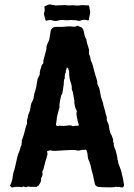

<svg xmlns="http://www.w3.org/2000/svg" viewBox="-20 -845 604 864"><path d="M536 -21Q540 -18 537 -8Q535 1 525 -2Q524 -2 522 -2L521 -3Q512 -5 510 -4Q508 -2 506 -4Q503 -6 495 -3Q492 -3 487 -2.5Q482 -2 480 -2Q479 -2 476.5 -2Q474 -2 472 -2Q470 -2 469 -2Q437 -2 422 -4Q409 -8 407 -17L401 -44Q401 -47 399 -55Q390 -86 390 -89Q390 -90 389 -95Q388 -100 387 -103Q386 -105 384.5 -110Q383 -115 382 -118L381 -120Q377 -128 376 -132Q374 -148 373 -157Q372 -159 371 -163Q370 -167 369 -169Q367 -173 362 -171H352Q351 -170 347 -170Q335 -166 327 -168Q325 -169 320 -169.5Q315 -170 313 -170H309Q305 -169 305 -170H297Q294 -170 287 -169.5Q280 -169 276 -169Q228 -166 227 -166Q214 -166 210 -168Q206 -170 193 -165Q192 -164 192 -161Q196 -153 190 -138Q190 -135 188 -129.5Q186 -124 185 -121Q181 -108 175 -82Q174 -80 172 -76.5Q170 -73 170 -72Q170 -69 171 -69Q173 -60 169 -51Q164 -42 165 -38Q165 -29 161 -22Q154 -8 149 -7Q148 -7 146 -5L145 -4Q144 -4 143 -4H118Q116 -4 112 -5Q108 -6 105 -5.5Q102 -5 100 -3H94Q93 -3 87 -5Q84 -7 80 -3H75Q72 -3 71 -4H56Q53 -5 37 -2Q32 0 30 -4L25 -9V-10Q32 -22 32 -27Q32 -29 34 -33Q34 -35 35 -37Q36 -39 36 -41Q38 -59 40 -66Q40 -68 42 -73.5Q44 -79 45 -82Q49 -96 50 -103Q52 -109 54 -121Q56 -133 58 -139Q58 -141 60 -145.5Q62 -150 62 -152Q64 -156 67 -164.5Q70 -173 71 -177Q73 -188 77 -192V-199Q78 -201 78 -205.5Q78 -210 78 -212Q79 -216 84.5 -231Q90 -246 91 -255Q92 -257 93 -260.5Q94 -264 94 -266Q95 -268 96.5 -274Q98 -280 99 -282Q102 -286 102 -291Q100 -305 105 -315Q106 -318 106 -324Q108 -332 110 -336Q116 -347 118 -365Q118 -376 125 -388Q130 -399 131 -402Q132 -408 134 -422L137 -431Q141 -443 142 -449Q143 -453 144 -459Q145 -465 145 -466Q146 -470 147 -477.5Q148 -485 149 -489Q151 -496 154 -499Q160 -510 159 -515Q158 -518 160 -524Q160 -527 162 -532.5Q164 -538 165 -541Q166 -552 174 -559Q176 -562 175 -563Q174 -571 177 -580Q179 -587 182.5 -599.5Q186 -612 187 -617Q189 -623 189 -627Q188 -639 197 -655Q200 -662 202 -668Q204 -681 208 -705Q213 -726 237 -724H261Q294 -728 310 -725Q319 -723 326 -729H329Q337 -725 341 -724Q348 -723 354 -713Q355 -712 358 -699Q362 -676 368 -670Q369 -668 369 -664Q370 -655 379 -627Q381 -623 381 -619Q381 -609 380 -604V-603Q381 -602 381 -601Q385 -593 386 -589Q386 -587 387 -581.5Q388 -576 389 -573Q390 -570 392.5 -564.5Q395 -559 396 -556Q397 -552 399.5 -543Q402 -534 403 -529Q404 -525 409 -508Q414 -491 417 -482Q418 -479 418 -473Q417 -468 422 -458Q428 -448 430 -433Q433 -413 434 -411V-410L443 -383Q445 -377 445 -373Q447 -367 449 -359Q449 -357 450.5 -353Q452 -349 453 -346Q455 -331 460 -320Q460 -319 460 -317L461 -315Q458 -305 467 -289Q470 -284 472 -264Q473 -260 477 -245V-244Q482 -239 489 -218V-212Q488 -208 491 -203Q493 -201 492 -198Q491 -188 498 -174Q501 -170 501 -165Q504 -156 508 -136V-133Q508 -132 508.5 -129.5Q509 -127 509 -126Q511 -122 511 -121Q511 -119 511.5 -116Q512 -113 512.5 -110.5Q513 -108 514 -106Q515 -103 517.5 -97Q520 -91 521 -88Q522 -86 523.5 -81Q525 -76 526 -73Q528 -67 528 -63Q534 -41 536 -26Q537 -25 536 -23ZM334 -280V-284V-287Q332 -291 331 -294Q330 -298 328.5 -306Q327 -314 326 -318Q322 -335 326 -344Q326 -345 324 -349Q318 -361 318 -363Q318 -366 315.5 -376Q313 -386 315 -392Q314 -393 314 -394L308 -430Q307 -433 305 -437.5Q303 -442 303 -444V-451V-455Q301 -467 299 -472Q291 -491 291 -524L287 -537Q284 -538 281 -543Q281 -540 279 -534Q275 -526 276 -520Q276 -517 274 -515Q273 -514 272.5 -511Q272 -508 272 -507Q271 -503 271.5 -500Q272 -497 271.5 -493Q271 -489 268 -486V-483Q267 -478 267 -467Q266 -461 264.5 -450Q263 -439 262 -434Q262 -432 261.5 -429Q261 -426 260 -424Q259 -422 257 -418.5Q255 -415 255 -414Q254 -410 252.5 -402.5Q251 -395 250 -391Q246 -371 248 -363Q248 -362 248 -362L247 -360Q241 -338 238 -326Q236 -318 234 -298Q231 -285 232 -283Q234 -277 240 -278Q248 -280 251 -279Q266 -277 285 -280Q299 -283 308 -277Q310 -277 312 -278Q324 -280 328 -279Q333 -279 334 -280ZM178 -781Q182 -767 183 -760Q185 -748 193 -753Q206 -757 220 -752Q232 -749 243 -753Q256 -757 273 -754H285Q293 -754 298 -755Q311 -755 318 -754Q325 -754 328 -752Q337 -750 341 -752Q354 -758 369 -755L370 -754Q377 -753 379 -754Q381 -755 381 -763Q382 -766 383 -773Q384 -780 385 -784Q386 -786 386 -790Q385 -795 383.5 -804.5Q382 -814 381 -818Q381 -821 377 -821H367Q364 -821 360 -821.5Q356 -822 354 -822Q345 -822 341 -821Q336 -820 325 -820Q308 -822 299 -821Q293 -820 283.5 -821Q274 -822 271 -822Q251 -822 241 -821Q231 -819 223 -822Q221 -822 215 -823Q209 -824 207 -825H201L186 -819Q179 -818 180 -811Q183 -796 178 -786Z"/></svg>

Font: Gutenberg Clean
Style: Regular
Weight: 400
Designer: Nicola Manzari, Bruno Pierini
Foundry: Unio | Creative Solutions
Version: Version 1.001;PS 001.001;hotconv 1.0.88;makeotf.lib2.5.64775